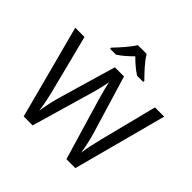

<svg xmlns="http://www.w3.org/2000/svg" viewBox="-226 -1163 1382 1382"><g transform="rotate(45 465.0 -472.0)"><path d="M509 -944H419C393 -899 333 -834 296 -795V-784H356C391 -806 427 -838 463 -874C499 -838 537 -805 572 -784H634V-795C596 -833 533 -899 509 -944ZM917 -714H823L713 -279C697 -216 684 -157 678 -108C671 -154 658 -218 639 -280L508 -714H415L289 -283C272 -224 258 -160 251 -108C244 -158 233 -216 217 -278L106 -714H12L201 0H292L427 -465C445 -526 459 -591 461 -609C464 -591 480 -525 497 -468L636 0H727Z"/></g></svg>

Font: Noto Sans Inscriptional Parthian
Style: Regular
Weight: 400
Designer: Monotype Design Team
Foundry: Monotype Imaging Inc.
Version: Version 2.003